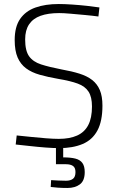

<svg xmlns="http://www.w3.org/2000/svg" viewBox="-20 -728 581 954"><path d="M274 8Q246 8 206.5 5Q167 2 127.5 -2.5Q88 -7 58 -10L63 -55Q93 -52 131.5 -48Q170 -44 208 -41Q246 -38 272 -38Q326 -38 363 -54.5Q400 -71 418.5 -106.5Q437 -142 437 -199Q437 -246 420 -272.5Q403 -299 366.5 -312.5Q330 -326 270 -336Q218 -345 177.5 -356.5Q137 -368 109.5 -388.5Q82 -409 67.5 -442.5Q53 -476 53 -529Q53 -595 80 -634Q107 -673 156 -690.5Q205 -708 272 -708Q300 -708 337.5 -705.5Q375 -703 411.5 -699Q448 -695 474 -691L469 -646Q440 -650 402 -653.5Q364 -657 329.5 -660Q295 -663 274 -663Q219 -663 181.5 -649.5Q144 -636 124.5 -607Q105 -578 105 -532Q105 -476 124.5 -448.5Q144 -421 184 -408Q224 -395 286 -383Q337 -374 375 -362Q413 -350 438 -330.5Q463 -311 476 -280.5Q489 -250 489 -203Q489 -126 464 -79.5Q439 -33 390.5 -12.5Q342 8 274 8ZM315 206Q291 206 268 204.5Q245 203 232 201L234 167Q247 168 269.5 169Q292 170 308 170Q330 170 342.5 160.5Q355 151 355 127Q355 105 342.5 96.5Q330 88 308 88H258V-1H294V54Q331 54 354.5 60Q378 66 389.5 82Q401 98 401 127Q401 170 377 188Q353 206 315 206Z"/></svg>

Font: Cairo Play Light
Style: Regular
Weight: 300
Version: Version 3.119